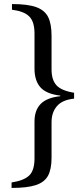

<svg xmlns="http://www.w3.org/2000/svg" viewBox="-20 -790 402 946"><path d="M37 109Q97 100 123.5 75Q150 50 150 -9V-191Q150 -247 180.5 -278Q211 -309 277 -316V-319Q208 -327 179 -360Q150 -393 150 -452V-625Q150 -684 123.5 -709.5Q97 -735 39 -742V-770Q118 -770 159.5 -754.5Q201 -739 217.5 -705.5Q234 -672 234 -613V-448Q234 -396 258.5 -369.5Q283 -343 345 -333V-304Q287 -298 260.5 -267Q234 -236 234 -188V-13Q234 44 216.5 76Q199 108 156.5 122Q114 136 37 136Z"/></svg>

Font: Taviraj Medium
Style: Regular
Weight: 500
Designer: Katatrad Team
Foundry: CadsonDemak
Version: Version 1.030